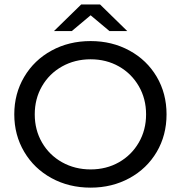

<svg xmlns="http://www.w3.org/2000/svg" viewBox="-20 -836 812 863"><path d="M211.6 -35.4C263.7 -6.9 322.3 7.4 387.3 7.4C451.7 7.4 510 -6.9 562.1 -35.4C614.3 -63.9 655 -103.2 684.5 -153.2C713.9 -203.2 728.6 -259.4 728.6 -322C728.6 -384.6 713.9 -440.8 684.5 -490.8C655 -540.8 614.3 -580.1 562.1 -608.6C510 -637.1 451.7 -651.4 387.3 -651.4C322.3 -651.4 263.7 -637.1 211.6 -608.6C159.5 -580.1 118.5 -540.7 88.8 -490.4C59 -440.1 44.2 -383.9 44.2 -322C44.2 -260.1 59 -203.9 88.8 -153.6C118.5 -103.3 159.5 -63.9 211.6 -35.4ZM514.7 -106.7C477 -85.3 434.5 -74.5 387.3 -74.5C340.1 -74.5 297.3 -85.3 259 -106.7C220.6 -128.2 190.6 -157.8 168.8 -195.5C147 -233.2 136.2 -275.4 136.2 -322C136.2 -368.6 147 -410.8 168.8 -448.5C190.6 -486.2 220.6 -515.8 259 -537.3C297.3 -558.7 340.1 -569.5 387.3 -569.5C434.5 -569.5 477 -558.7 514.7 -537.3C552.5 -515.8 582.2 -486.2 604 -448.5C625.8 -410.8 636.6 -368.6 636.6 -322C636.6 -275.4 625.8 -233.2 604 -195.5C582.2 -157.8 552.5 -128.2 514.7 -106.7ZM472 -696.4H552L429.6 -816H345L222.6 -696.4H302.7L387.3 -767.3Z"/></svg>

Font: Montserrat Ace
Style: Regular
Weight: 500
Designer: Julieta Ulanovsky
Foundry: Julieta Ulanovsky
Version: Version 1